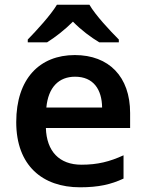

<svg xmlns="http://www.w3.org/2000/svg" viewBox="-20 -786 620 816"><path d="M360 -766H222C195 -721 135 -656 98 -618V-606H180C215 -628 254 -658 290 -694C325 -658 367 -627 402 -606H485V-618C448 -655 386 -721 360 -766ZM298 -552C149 -552 49 -452 49 -267C49 -82 161 10 320 10C399 10 451 -2 505 -27V-126C446 -99 395 -86 326 -86C232 -86 178 -143 175 -242H533V-306C533 -460 443 -552 298 -552ZM299 -460C377 -460 413 -406 414 -329H177C185 -415 230 -460 299 -460Z"/></svg>

Font: Noto Sans New Tai Lue Semibold
Style: Regular
Weight: 600
Designer: Monotype Design Team
Foundry: Monotype Imaging Inc.
Version: Version 2.004